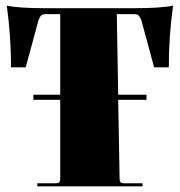

<svg xmlns="http://www.w3.org/2000/svg" viewBox="-20 -659 636 679"><path d="M112 0V-11H179Q193 -11 193 -25V-306H98V-324H193V-609H143Q131 -609 126 -604.5Q121 -600 116 -587L71 -421H19Q19 -531 4 -639Q47 -630 142 -630H454Q549 -630 592 -639Q577 -531 577 -421H525L480 -587Q475 -600 470 -604.5Q465 -609 453 -609H393L398 -324H498V-306H398L403 -25Q403 -11 417 -11H484V0Z"/></svg>

Font: Arapey Black-Display
Style: Regular
Weight: 900
Designer: Eduardo Rodriguez Tunni
Foundry: Eduardo Rodriguez Tunni
Version: Version 4.000